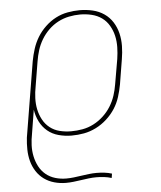

<svg xmlns="http://www.w3.org/2000/svg" viewBox="-53 -584 707 844"><g transform="rotate(-5 300.0 -162.5)"><path d="M204 213Q178 213 153 206Q128 199 108 184.5Q88 170 74.5 149Q61 128 54.5 103.5Q48 79 47.5 52.5Q47 26 50 0L105 -333Q110 -360 118.5 -386.5Q127 -413 141.5 -437Q156 -461 177.5 -481.5Q199 -502 224 -515Q249 -528 276.5 -533Q304 -538 330 -538Q359 -538 387 -531.5Q415 -525 437.5 -509.5Q460 -494 474.5 -471Q489 -448 495.5 -421Q502 -394 501.5 -365Q501 -336 496 -307L478 -197Q473 -170 464.5 -143Q456 -116 440.5 -92Q425 -68 403 -48Q381 -28 355 -15Q329 -2 302 3Q275 8 247 8Q218 8 190 0.5Q162 -7 141 -24.5Q120 -42 107.5 -67Q95 -92 91 -120L74 -15Q69 10 68 35Q67 60 72 84Q77 108 88 129Q99 150 117 165Q135 180 158.5 187Q182 194 207 194Q224 194 240.5 192Q257 190 274 187.5Q291 185 308 183Q325 181 341 181Q359 181 376 183Q393 185 409 190L406 209Q390 204 373 202Q356 200 339 200Q322 200 305.5 202Q289 204 272 206.5Q255 209 238 211Q221 213 204 213ZM247 -11Q272 -11 297 -15.5Q322 -20 345.5 -32Q369 -44 389 -62.5Q409 -81 423 -103.5Q437 -126 445 -150.5Q453 -175 457 -200L476 -310Q480 -336 480.5 -362Q481 -388 475.5 -412Q470 -436 457.5 -457.5Q445 -479 425.5 -493Q406 -507 381 -513Q356 -519 330 -519Q306 -519 281 -514Q256 -509 233 -497Q210 -485 191 -466.5Q172 -448 158.5 -425.5Q145 -403 137.5 -379Q130 -355 126 -330L108 -221Q103 -196 102 -170Q101 -144 106 -120Q111 -96 122.5 -74.5Q134 -53 153 -38Q172 -23 196.5 -17Q221 -11 247 -11Z"/></g></svg>

Font: Iosevka Slab Thin Extended
Style: Italic
Weight: 100
Width: 7
Italic angle: -9°
Monospace: yes
Designer: Belleve Invis
Foundry: Belleve Invis
Version: Version 11.1.0; ttfautohint (v1.8.3)